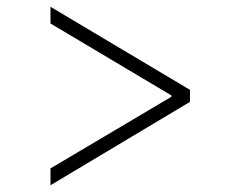

<svg xmlns="http://www.w3.org/2000/svg" viewBox="-20 -568 676 568"><path d="M542 -266.6 129.4 -20V-69.8L491.2 -284.2L487.3 -278.3V-290.5L491.2 -283.2L129.4 -498.5V-547.9L542 -302.2Z"/></svg>

Font: Inter 17pt ExtraLight
Style: Regular
Weight: 250
Version: Version 4.001;git-66647c0bb